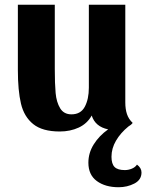

<svg xmlns="http://www.w3.org/2000/svg" viewBox="-20 -530 614 806"><path d="M574 194Q574 225 544 240.5Q514 256 478 256Q422 256 386.5 230Q351 204 351 153Q351 112 373.5 76Q396 40 434 13Q380 2 365 -45Q346 -11 310.5 5.5Q275 22 231 22Q158 22 119.5 -9Q81 -40 68 -95Q55 -150 55 -236V-510H210V-241Q210 -178 213.5 -139.5Q217 -101 232.5 -75.5Q248 -50 280 -50Q319 -50 336 -82Q353 -114 353 -162V-510H506V-100Q506 -72 513 -51Q520 -30 537 -14Q530 -5 519 1Q486 28 467 60.5Q448 93 448 128Q448 158 461 171Q474 184 504 184Q519 184 533.5 178Q548 172 555 161Q574 175 574 194Z"/></svg>

Font: Sansita
Style: Bold
Weight: 700
Designer: Pablo Cosgaya
Foundry: Omnibus-Type
Version: Version 1.006